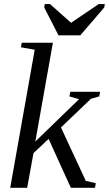

<svg xmlns="http://www.w3.org/2000/svg" viewBox="-20 -898 521 918"><path d="M146 -660.2 80.1 -671.9 84 -693.8H232.9L148.9 -221.2L357.9 -423.8L312 -437L315.9 -459H458.5L454.6 -437L415 -425.8L271.5 -288.6L390.1 -33.2L438 -22L434.1 0H318.8L212.4 -233.9L140.1 -166L109.9 0H28.8ZM219.2 -878.4 319.8 -789.1 451.7 -878.4H481L478.5 -862.3L363.8 -729H259.8L191.4 -862.3L193.8 -878.4Z"/></svg>

Font: Liberation Serif
Style: Italic
Weight: 400
Italic angle: -16.333°
Designer: Steve Matteson
Foundry: Ascender Corporation
Version: Version 2.1.5